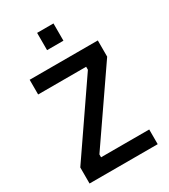

<svg xmlns="http://www.w3.org/2000/svg" viewBox="-216 -997 965 1098"><g transform="rotate(-30 267.0 -448.0)"><path d="M42 -588V-685H492V-578L174 -116V-97H492V0H42V-106L359 -568V-588ZM213 -782V-896H321V-782Z"/></g></svg>

Font: TitilliumWebSemiBold
Style: Bold
Weight: 600
Version: Version 1.001;PS 57.000;hotconv 1.0.70;makeotf.lib2.5.55311